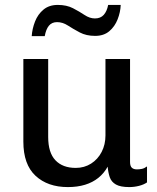

<svg xmlns="http://www.w3.org/2000/svg" viewBox="-20 -751 640 781"><path d="M256 10Q174 10 124.5 -36Q75 -82 75 -175V-511H176V-194Q176 -130 205.5 -99Q235 -68 288 -68Q323 -68 350.5 -85.5Q378 -103 393.5 -133Q409 -163 409 -200V-511H509V-92Q509 -76 516 -69Q523 -62 537 -62Q547 -62 557 -64Q567 -66 578 -74V-9Q565 0 545.5 5Q526 10 506 10Q470 10 451.5 -0.5Q433 -11 426.5 -30Q420 -49 418 -73Q403 -46 380 -27.5Q357 -9 326 0.5Q295 10 256 10ZM109 -604Q111 -634 122.5 -663.5Q134 -693 157 -712Q180 -731 215 -731Q251 -731 277 -717.5Q303 -704 324 -690Q345 -676 366 -676Q389 -676 402 -690.5Q415 -705 420 -731H471Q470 -702 458.5 -672.5Q447 -643 424.5 -624Q402 -605 367 -605Q331 -605 304.5 -619Q278 -633 256.5 -647Q235 -661 212 -661Q191 -661 179 -646.5Q167 -632 162 -604Z"/></svg>

Font: Chivo Mono Medium
Style: Regular
Weight: 400
Monospace: yes
Version: Version 1.008